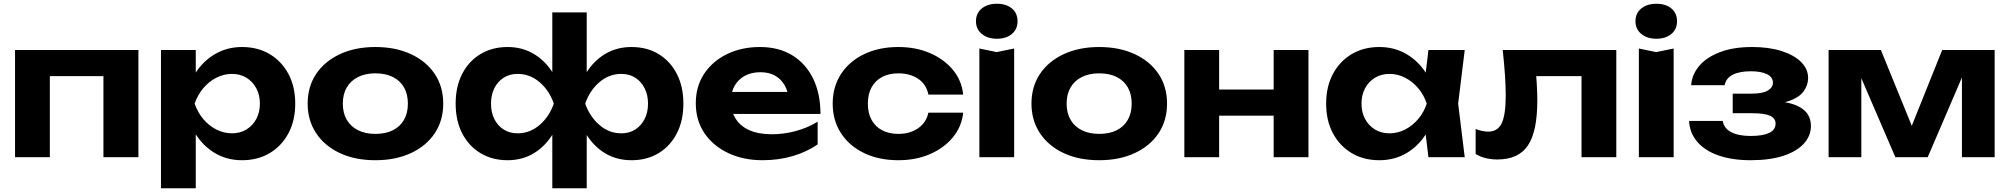

<svg xmlns="http://www.w3.org/2000/svg" viewBox="-20 -836 10686 1021"><path d="M716 -570V0H530V-516L615 -431H160L245 -516V0H60V-570Z M836 -570H1021V-398L1014 -374V-226L1021 -182V165H836ZM960 -285Q975 -377 1017 -444Q1059 -511 1123.5 -548.5Q1188 -586 1267 -586Q1351 -586 1414.5 -548Q1478 -510 1514 -442.5Q1550 -375 1550 -285Q1550 -195 1514 -127.5Q1478 -60 1414.5 -22Q1351 16 1267 16Q1187 16 1123.5 -21.5Q1060 -59 1018 -126.5Q976 -194 960 -285ZM1362 -285Q1362 -331 1343 -366.5Q1324 -402 1290.5 -422.5Q1257 -443 1214 -443Q1170 -443 1130 -422.5Q1090 -402 1060.5 -366.5Q1031 -331 1015 -285Q1031 -239 1060.5 -203.5Q1090 -168 1130 -147.5Q1170 -127 1214 -127Q1257 -127 1290.5 -147.5Q1324 -168 1343 -203.5Q1362 -239 1362 -285Z M1976 16Q1868 16 1787 -22Q1706 -60 1661 -128Q1616 -196 1616 -285Q1616 -375 1661 -442.5Q1706 -510 1787.5 -548Q1869 -586 1976 -586Q2084 -586 2165.5 -548Q2247 -510 2292 -442.5Q2337 -375 2337 -285Q2337 -195 2292 -127.5Q2247 -60 2165.5 -22Q2084 16 1976 16ZM1976 -124Q2031 -124 2069.5 -143.5Q2108 -163 2128.5 -199Q2149 -235 2149 -285Q2149 -335 2128.5 -371Q2108 -407 2069.5 -426.5Q2031 -446 1976 -446Q1923 -446 1884 -426.5Q1845 -407 1824 -371Q1803 -335 1803 -285Q1803 -235 1824 -199Q1845 -163 1884 -143.5Q1923 -124 1976 -124Z M2917 165V-148L2931 -183V-392L2917 -428V-770H3100V-428L3086 -392V-184L3100 -148V165ZM3040 -285Q3055 -377 3095 -444Q3135 -511 3197 -548.5Q3259 -586 3338 -586Q3421 -586 3483 -548Q3545 -510 3579.5 -442.5Q3614 -375 3614 -285Q3614 -195 3579.5 -127.5Q3545 -60 3483 -22Q3421 16 3338 16Q3259 16 3197 -21.5Q3135 -59 3095 -126.5Q3055 -194 3040 -285ZM3426 -285Q3426 -331 3408 -366.5Q3390 -402 3358.5 -422.5Q3327 -443 3284 -443Q3219 -443 3167.5 -399Q3116 -355 3092 -285Q3116 -216 3167.5 -171.5Q3219 -127 3284 -127Q3327 -127 3358.5 -147.5Q3390 -168 3408 -203.5Q3426 -239 3426 -285ZM2977 -285Q2962 -194 2921.5 -126.5Q2881 -59 2819.5 -21.5Q2758 16 2679 16Q2597 16 2534.5 -22Q2472 -60 2437.5 -127.5Q2403 -195 2403 -285Q2403 -375 2437.5 -442.5Q2472 -510 2534.5 -548Q2597 -586 2679 -586Q2758 -586 2820 -548.5Q2882 -511 2922.5 -444Q2963 -377 2977 -285ZM2591 -285Q2591 -239 2608.5 -203.5Q2626 -168 2658 -147.5Q2690 -127 2732 -127Q2798 -127 2849.5 -171.5Q2901 -216 2925 -285Q2901 -355 2849.5 -399Q2798 -443 2732 -443Q2690 -443 2658 -422.5Q2626 -402 2608.5 -366.5Q2591 -331 2591 -285Z M4035 16Q3933 16 3852.5 -22Q3772 -60 3726 -128Q3680 -196 3680 -287Q3680 -376 3724 -443Q3768 -510 3845.5 -548Q3923 -586 4021 -586Q4121 -586 4193 -542Q4265 -498 4304 -418Q4343 -338 4343 -230H3829V-347H4241L4174 -305Q4171 -352 4151.5 -384.5Q4132 -417 4100 -434.5Q4068 -452 4024 -452Q3976 -452 3941 -433Q3906 -414 3886.5 -380Q3867 -346 3867 -301Q3867 -244 3892.5 -204Q3918 -164 3966.5 -143Q4015 -122 4085 -122Q4149 -122 4213 -139.5Q4277 -157 4328 -189V-68Q4270 -28 4195.5 -6Q4121 16 4035 16Z M5102 -237Q5094 -162 5046.5 -105Q4999 -48 4924.5 -16Q4850 16 4757 16Q4654 16 4575 -22Q4496 -60 4452 -128Q4408 -196 4408 -285Q4408 -374 4452 -442Q4496 -510 4575 -548Q4654 -586 4757 -586Q4850 -586 4924.5 -554Q4999 -522 5046.5 -465.5Q5094 -409 5102 -333H4917Q4906 -388 4862.5 -417Q4819 -446 4757 -446Q4708 -446 4671.5 -427Q4635 -408 4615 -372Q4595 -336 4595 -285Q4595 -234 4615 -198Q4635 -162 4671.5 -143Q4708 -124 4757 -124Q4820 -124 4863 -154.5Q4906 -185 4917 -237Z M5188 -578 5280 -559 5373 -578V0H5188ZM5281 -630Q5232 -630 5201 -655.5Q5170 -681 5170 -723Q5170 -766 5201 -791Q5232 -816 5281 -816Q5331 -816 5361 -791Q5391 -766 5391 -723Q5391 -681 5361 -655.5Q5331 -630 5281 -630Z M5825 16Q5717 16 5636 -22Q5555 -60 5510 -128Q5465 -196 5465 -285Q5465 -375 5510 -442.5Q5555 -510 5636.5 -548Q5718 -586 5825 -586Q5933 -586 6014.5 -548Q6096 -510 6141 -442.5Q6186 -375 6186 -285Q6186 -195 6141 -127.5Q6096 -60 6014.5 -22Q5933 16 5825 16ZM5825 -124Q5880 -124 5918.5 -143.5Q5957 -163 5977.5 -199Q5998 -235 5998 -285Q5998 -335 5977.5 -371Q5957 -407 5918.5 -426.5Q5880 -446 5825 -446Q5772 -446 5733 -426.5Q5694 -407 5673 -371Q5652 -335 5652 -285Q5652 -235 5673 -199Q5694 -163 5733 -143.5Q5772 -124 5825 -124Z M6278 -570H6463V0H6278ZM6753 -570H6938V0H6753ZM6384 -360H6824V-221H6384Z M7576 0 7551 -207 7578 -285 7551 -362 7576 -570H7769L7734 -285L7769 0ZM7622 -285Q7607 -194 7565 -126.5Q7523 -59 7459 -21.5Q7395 16 7315 16Q7231 16 7167.5 -22Q7104 -60 7068 -127.5Q7032 -195 7032 -285Q7032 -375 7068 -442.5Q7104 -510 7167.5 -548Q7231 -586 7315 -586Q7395 -586 7459 -548.5Q7523 -511 7565.5 -444Q7608 -377 7622 -285ZM7220 -285Q7220 -239 7239 -203.5Q7258 -168 7291.5 -147.5Q7325 -127 7369 -127Q7413 -127 7452.5 -147.5Q7492 -168 7522 -203.5Q7552 -239 7567 -285Q7552 -331 7522 -366.5Q7492 -402 7452.5 -422.5Q7413 -443 7369 -443Q7325 -443 7291.5 -422.5Q7258 -402 7239 -366.5Q7220 -331 7220 -285Z M7971 -570H8575V0H8390V-516L8475 -431H8064L8143 -502Q8149 -441 8152 -391.5Q8155 -342 8155 -302Q8155 -137 8105 -62.5Q8055 12 7943 12Q7912 12 7883 5.5Q7854 -1 7827 -17V-150Q7845 -143 7862.5 -139.5Q7880 -136 7894 -136Q7944 -136 7965.5 -180.5Q7987 -225 7987 -328Q7987 -376 7983 -436.5Q7979 -497 7971 -570Z M8695 -578 8787 -559 8880 -578V0H8695ZM8788 -630Q8739 -630 8708 -655.5Q8677 -681 8677 -723Q8677 -766 8708 -791Q8739 -816 8788 -816Q8838 -816 8868 -791Q8898 -766 8898 -723Q8898 -681 8868 -655.5Q8838 -630 8788 -630Z M9290 16Q9192 16 9119.5 -9Q9047 -34 9006 -81.5Q8965 -129 8962 -193H9141Q9147 -154 9185.5 -133.5Q9224 -113 9290 -113Q9353 -113 9387.5 -129Q9422 -145 9422 -179Q9422 -207 9392.5 -220.5Q9363 -234 9297 -234H9194V-338H9295Q9353 -338 9380.5 -354.5Q9408 -371 9408 -396Q9408 -426 9376.5 -441.5Q9345 -457 9290 -457Q9230 -457 9194 -438.5Q9158 -420 9151 -383H8973Q8977 -439 9015.5 -485Q9054 -531 9125.5 -558.5Q9197 -586 9298 -586Q9387 -586 9454 -564.5Q9521 -543 9558 -506Q9595 -469 9595 -421Q9595 -384 9572 -351.5Q9549 -319 9496.5 -300Q9444 -281 9358 -281V-298Q9480 -303 9545 -269.5Q9610 -236 9610 -166Q9610 -114 9572.5 -72.5Q9535 -31 9463.5 -7.5Q9392 16 9290 16Z M9704 0V-570H9982L10174 -99H10119L10308 -570H10587V0H10413V-501H10446L10231 0H10059L9844 -499L9878 -501V0Z"/></svg>

Font: Unbounded SemiBold
Style: Regular
Weight: 600
Designer: Luke Prowse, Jean-Baptiste Morizot, Fátima Lázaro, Florian Runge
Foundry: NaN
Version: Version 1.700